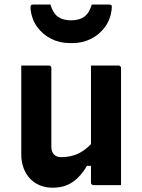

<svg xmlns="http://www.w3.org/2000/svg" viewBox="-20 -833 640 864"><path d="M200.1 -538Q204.1 -538 206.1 -536.5Q208.1 -535 209.6 -533.1Q211.1 -531.2 211.1 -527.3Q211.1 -482.7 211.1 -436.2Q211.1 -389.7 211.1 -344Q211.1 -298.4 211.1 -254.9Q211.1 -211.3 211.1 -172Q211.1 -150.5 222.7 -138.1Q234.3 -125.8 254.6 -125.8Q277.7 -125.8 298.2 -130.3Q318.8 -134.8 337.2 -144.3Q355.7 -153.9 373.1 -168.8Q390.6 -183.8 405.8 -204.8V-86.7H371.4Q353.1 -55.9 331 -33.7Q309 -11.6 281.3 0.1Q253.6 11.7 216.4 11.7Q185.8 11.7 159.8 1.1Q133.7 -9.4 115 -29.4Q96.3 -49.4 86 -77.1Q75.7 -104.7 75.7 -139Q75.7 -184.2 75.7 -229Q75.7 -273.7 75.7 -319Q75.7 -364.3 75.7 -408.5Q75.7 -440.7 75.7 -473.4Q75.7 -506.1 75.7 -538Q107 -538 138.3 -538Q169.6 -538 200.1 -538ZM513.7 -538Q517.7 -538 519.7 -536.4Q521.7 -534.9 523.2 -532.8Q524.7 -530.7 524.7 -526.6Q524.7 -455.4 524.7 -384.2Q524.7 -313 524.7 -241.2Q524.7 -169.5 524.7 -98.3Q524.7 -79.4 524.7 -62Q524.7 -44.7 524.7 -28.9Q524.7 -13.1 524.7 0Q502.5 0 481.1 0Q459.6 0 439.5 0Q419.3 0 400.4 0Q397.4 0 394.9 -1.5Q392.4 -3.1 390.9 -5.1Q389.4 -7.1 389.4 -11.2Q389.4 -99.1 389.4 -186.9Q389.4 -274.7 389.4 -362.6Q389.4 -450.4 389.4 -538Q411.3 -538 431.7 -538Q452 -538 472.6 -538Q493.2 -538 513.7 -538ZM300 -741.5Q336.8 -741.5 359.2 -757.7Q381.6 -773.9 393.1 -812.7Q412.2 -812.7 430.8 -812.7Q449.4 -812.7 468.5 -812.7Q478.5 -812.7 481.5 -808.7Q484.5 -804.7 482.5 -790.7Q477.7 -746.6 453.1 -712.4Q428.6 -678.2 390.4 -658.7Q352.3 -639.2 307 -639.2H293Q247.7 -639.2 209.6 -658.7Q171.4 -678.2 147 -712.4Q122.5 -746.6 117.5 -790.7Q116.5 -804.7 119 -808.7Q121.5 -812.7 131.5 -812.7Q150.6 -812.7 169.2 -812.7Q187.8 -812.7 206.9 -812.7Q218.4 -773.9 240.8 -757.7Q263.2 -741.5 300 -741.5Z"/></svg>

Font: Recursive Sans Linear Light
Style: Regular
Weight: 300
Version: Version 1.085